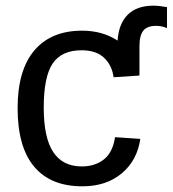

<svg xmlns="http://www.w3.org/2000/svg" viewBox="-20 -646 608 676"><path d="M134 -267Q134 -161 167.5 -110.5Q201 -60 268 -60Q314 -60 345.5 -84.5Q377 -109 385 -163L474 -157Q463 -81 408.5 -35.5Q354 10 270 10Q158 10 100 -59.5Q42 -129 42 -265Q42 -399 101 -468.5Q160 -538 269 -538Q341 -538 394 -503Q398 -563 430 -594.5Q462 -626 520 -626Q540 -626 568 -621V-547Q550 -555 530 -555Q498 -555 484.5 -538Q471 -521 471 -483V-380L380 -374Q374 -417 346 -443Q318 -469 267 -469Q197 -469 165.5 -422.5Q134 -376 134 -267Z"/></svg>

Font: Libra Sans
Style: Regular
Weight: 400
Foundry: Context Ltd
Version: Version 1.000; ttfautohint (v1.3)